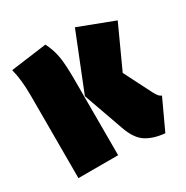

<svg xmlns="http://www.w3.org/2000/svg" viewBox="-136 -663 770 796"><g transform="rotate(-30 249.0 -265.0)"><path d="M404 -286 471 -154Q478 -141 483.5 -134Q489 -127 498 -123L432 19Q378 14 343 -8.5Q308 -31 287 -92L220 -281L327 -549L495 -485ZM217 -361V0H27V-395Q27 -472 13 -525L185 -548Q202 -515 209.5 -477.5Q217 -440 217 -361Z"/></g></svg>

Font: Fira Sans Extra Condensed Black
Style: Regular
Weight: 900
Width: 1
Designer: Carrois Corporate & Edenspiekermann AG
Foundry: Carrois Corporate GbR & Edenspiekermann AG
Version: Version 4.203